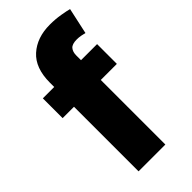

<svg xmlns="http://www.w3.org/2000/svg" viewBox="-239 -820 878 878"><g transform="rotate(-45 200.5 -380.5)"><path d="M371.8 -545.5V-417.6H267.8V0H94.5V-417.6H21V-545.5H94.5V-573.2Q94.5 -668 146.5 -714.7Q198.5 -761.4 282 -761.4Q317.8 -761.4 350.1 -755.9Q382.5 -750.4 397.7 -746.1L370 -619Q360.4 -621.8 346.9 -624.1Q333.5 -626.4 321 -626.4Q290.8 -626.4 279.3 -612.9Q267.8 -599.4 267.8 -576V-545.5Z"/></g></svg>

Font: Inter UI Extra Bold
Style: Regular
Weight: 800
Designer: Rasmus Andersson
Foundry: rsms
Version: 3.2;8d6f07862